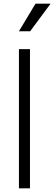

<svg xmlns="http://www.w3.org/2000/svg" viewBox="-20 -1024 295 1044"><path d="M83 0V-757H143V0ZM83 -854 173 -1004H255L144 -854Z"/></svg>

Font: Plus Jakarta Sans Light
Style: Regular
Weight: 300
Designer: Gumpita Rahayu
Foundry: Tokotype
Version: Version 2.006; ttfautohint (v1.8.4.7-5d5b)